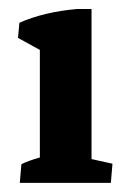

<svg xmlns="http://www.w3.org/2000/svg" viewBox="-20 -401 282 421"><path d="M23.4 0 26.9 -41Q43 -48.8 67.4 -55.7V-291.5L19.5 -317.9L22.5 -351.1Q76.7 -375 149.4 -381.3H180.7V-52.2L226.6 -42L223.1 0Z"/></svg>

Font: Markazi Text
Style: Bold
Weight: 700
Designer: Borna Izadpanah (Arabic designer), Fiona Ross (Arabic design director) and Florian Runge (Latin designer)
Foundry: Borna Izadpanah and Florian Runge
Version: Version 1.001; ttfautohint (v1.8.3)